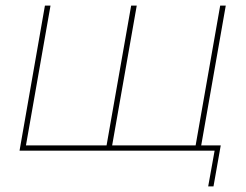

<svg xmlns="http://www.w3.org/2000/svg" viewBox="-20 -540 880 688"><path d="M749 0H50L141 -520H161L73 -19H681L769 -520H789L701 -19H771L745 128H726ZM450 -520H470L381 -14H361Z"/></svg>

Font: Fixel Italic Variable 20240409 Display Thin
Style: Italic
Weight: 100
Italic angle: -10°
Designer: AlfaBravo + MacPaw
Foundry: Kyrylo Tkachov, Marchela Mozhyna, Serhii Makarenko, Maria Weinstein, Zakhar Kryvoshyya
Version: Version 1.211;Glyphs 3.2 (3225)